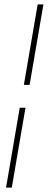

<svg xmlns="http://www.w3.org/2000/svg" viewBox="-20 -731 233 883"><path d="M7.8 131.8 70.8 -235.4H97.2L34.2 131.8ZM116.2 -340.8H89.8L153.3 -710.9H179.7Z"/></svg>

Font: Roboto Thin
Style: Italic
Weight: 250
Italic angle: -12°
Designer: Google
Version: Version 2.134; 2016